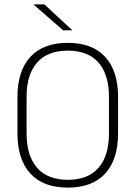

<svg xmlns="http://www.w3.org/2000/svg" viewBox="-20 -844 617 874"><path d="M288.5 10Q177 10 118.2 -54Q59.5 -118 59.5 -237V-402Q59.5 -521 118.2 -585Q177 -649 288.5 -649Q400 -649 458.8 -585Q517.5 -521 517.5 -402V-237Q517.5 -118 458.8 -54Q400 10 288.5 10ZM288.5 -25.5Q381 -25.5 428.5 -80.2Q476 -135 476 -236V-403.5Q476 -504.5 428.5 -559Q381 -613.5 288.5 -613.5Q196.5 -613.5 148.8 -559Q101 -504.5 101 -403.5V-236Q101 -135 148.8 -80.2Q196.5 -25.5 288.5 -25.5ZM133 -824H182L309 -706.5V-706H267.5L133 -823Z"/></svg>

Font: Anek Devanagari ExtraLight
Style: Regular
Weight: 250
Designer: Kailash Malviya (Devanagari) & Yesha Goshar (Latin)
Foundry: Ek Type
Version: Version 1.003